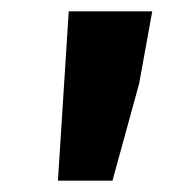

<svg xmlns="http://www.w3.org/2000/svg" viewBox="-20 -706 340 338"><path d="M82 -388 101 -686H248L225 -559L178 -388Z"/></svg>

Font: Font
Style: ¶
Weight: 700
Designer: Paul D. Hunt
Foundry: Adobe Systems Incorporated
Version: Version 3.000